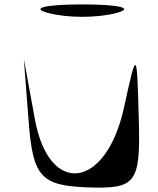

<svg xmlns="http://www.w3.org/2000/svg" viewBox="-20 -849 716 870"><path d="M88 -582 110 -296C129 -49 166 -8 375 0C597 8 617 -18 609 -309C600 -627 600 -627 542 -362C461 9 202 43 138 -309ZM199 -790C287 -767 419 -767 507 -790C591 -812 521 -829 353 -829C185 -829 115 -812 199 -790Z"/></svg>

Font: Venom Sans
Style: Regular
Weight: 400
Version: Version 1.001